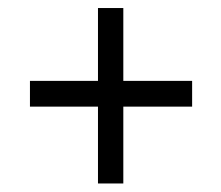

<svg xmlns="http://www.w3.org/2000/svg" viewBox="-20 -541 537 466"><path d="M279.3 -282.2V-95.7H217.8V-282.2H52.7V-344.7H217.8V-521.5H279.3V-344.7H446.3V-282.2Z"/></svg>

Font: Puritan
Style: Regular
Weight: 400
Version: 2.0a